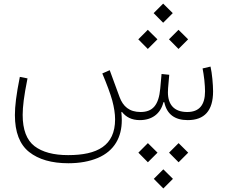

<svg xmlns="http://www.w3.org/2000/svg" viewBox="-20 -665 1260 1063"><path d="M883.3 -539.1 936.5 -592.3 883.3 -645 830.6 -592.3ZM968.3 -394 1021.5 -447.3 968.3 -500 915.5 -447.3ZM798.3 -394 851.6 -447.3 798.3 -500 745.6 -447.3ZM968.8 233.4 1022 180.2 968.8 127.4 916 180.2ZM798.8 233.4 852.1 180.2 798.8 127.4 746.1 180.2ZM884.3 378.4 937.5 325.2 884.3 272.5 831.5 325.2ZM754.4 0C820.3 0 868.7 -34.2 884.8 -99.1H889.6C903.3 -33.2 946.8 0 1019.5 0C1111.3 0 1159.7 -51.3 1159.7 -159.2C1159.7 -178.7 1158.2 -201.7 1155.8 -228C1153.3 -253.9 1149.9 -276.9 1145.5 -296.4L1101.6 -286.1C1105 -268.6 1108.4 -247.1 1111.3 -222.2C1113.8 -196.8 1115.2 -175.8 1115.2 -159.7C1115.2 -83 1082.5 -44.9 1016.6 -44.9C943.8 -44.9 909.7 -85.9 909.7 -153.8C909.7 -161.1 910.2 -168.9 910.6 -177.2L917 -251L874.5 -255.4L867.2 -174.8C858.9 -83 825.2 -44.9 758.3 -44.9C695.8 -44.9 661.1 -76.2 642.1 -127.4L587.4 -276.4L546.4 -258.3C572.3 -196.8 590.8 -147 601.6 -108.4C611.8 -69.8 617.2 -35.2 617.2 -4.4C617.2 142.1 518.1 193.8 357.4 193.8C276.4 193.8 214.4 177.2 170.9 144C127.4 110.4 105.5 52.7 105.5 -29.3C105.5 -51.3 107.4 -77.6 111.3 -108.9C115.2 -139.6 122.1 -180.7 132.3 -231L89.8 -239.3C69.8 -139.6 62.5 -77.1 62.5 -27.8C62.5 66.4 88.9 134.8 141.1 176.3C193.4 217.8 266.1 238.8 358.4 238.8C420.4 238.8 474.6 229 521.5 209.5C614.7 169.9 654.3 92.8 654.3 0.5C654.3 -13.7 653.3 -28.3 651.9 -43.5L654.8 -45.9C677.7 -16.6 709 0 754.4 0Z"/></svg>

Font: Estedad ExtraLight
Style: Regular
Weight: 200
Designer: Amin Abedi
Version: Version 7.3